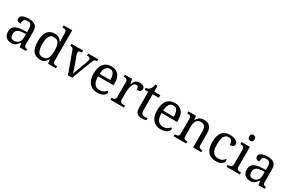

<svg xmlns="http://www.w3.org/2000/svg" viewBox="160 -2153 5349 3556"><g transform="rotate(30 2834.5 -375.0)"><path d="M205 10Q161 10 125.5 -7.5Q90 -25 70 -60.5Q50 -96 50 -150Q50 -230 106.5 -268Q163 -306 278 -310L361 -313V-373Q361 -409 355 -436.5Q349 -464 329 -480Q309 -496 268 -496Q230 -496 210 -482Q190 -468 183.5 -443.5Q177 -419 177 -387Q135 -387 113.5 -401.5Q92 -416 92 -450Q92 -485 116.5 -506Q141 -527 182 -536.5Q223 -546 272 -546Q364 -546 409.5 -507Q455 -468 455 -373V-114Q455 -86 461 -70.5Q467 -55 481 -48.5Q495 -42 517 -42H520V0H385L369 -86H361Q340 -58 320 -36.5Q300 -15 273.5 -2.5Q247 10 205 10ZM228 -52Q269 -52 298.5 -69Q328 -86 344.5 -117.5Q361 -149 361 -191V-272L297 -269Q240 -267 207.5 -252Q175 -237 161 -210.5Q147 -184 147 -145Q147 -114 156 -93.5Q165 -73 183 -62.5Q201 -52 228 -52Z M822 10Q723 10 670.5 -56.5Q618 -123 618 -267Q618 -412 670.5 -479Q723 -546 822 -546Q880 -546 916.5 -521.5Q953 -497 975 -458H981Q978 -483 976.5 -513.5Q975 -544 975 -568V-650Q975 -680 963.5 -694.5Q952 -709 933.5 -713.5Q915 -718 893 -718H885V-760H1069V-110Q1069 -81 1080.5 -66Q1092 -51 1110.5 -46.5Q1129 -42 1151 -42H1159V0H990L979 -90H975Q953 -44 917 -17Q881 10 822 10ZM839 -54Q917 -54 946 -106.5Q975 -159 975 -267Q975 -371 946 -426.5Q917 -482 838 -482Q772 -482 743.5 -426.5Q715 -371 715 -266Q715 -160 743.5 -107Q772 -54 839 -54Z M1255 -441Q1248 -462 1238.5 -473.5Q1229 -485 1215.5 -489.5Q1202 -494 1181 -494V-536H1431V-494H1418Q1388 -494 1373 -482.5Q1358 -471 1358 -446Q1358 -438 1360 -429Q1362 -420 1366 -409L1434 -220Q1443 -196 1452 -167.5Q1461 -139 1468.5 -113.5Q1476 -88 1481 -70Q1486 -91 1502 -131Q1518 -171 1531 -207L1603 -402Q1608 -414 1610 -425.5Q1612 -437 1612 -445Q1612 -471 1595.5 -482.5Q1579 -494 1546 -494H1539V-536H1753V-494H1741Q1722 -494 1709.5 -488Q1697 -482 1687 -465Q1677 -448 1665 -416L1507 0H1416Z M2043 10Q1934 10 1872.5 -62Q1811 -134 1811 -264Q1811 -404 1869 -475Q1927 -546 2033 -546Q2130 -546 2185.5 -486Q2241 -426 2241 -307V-261H1908Q1910 -152 1947.5 -102.5Q1985 -53 2057 -53Q2109 -53 2145.5 -74.5Q2182 -96 2200 -123Q2207 -120 2213 -111Q2219 -102 2219 -89Q2219 -69 2200 -46Q2181 -23 2142 -6.5Q2103 10 2043 10ZM2140 -315Q2140 -395 2115.5 -443.5Q2091 -492 2031 -492Q1976 -492 1945.5 -446.5Q1915 -401 1910 -315Z M2324 0V-42H2327Q2350 -42 2368.5 -47Q2387 -52 2398 -67.5Q2409 -83 2409 -114V-426Q2409 -456 2397.5 -470.5Q2386 -485 2367.5 -489.5Q2349 -494 2327 -494H2324V-536H2478L2497 -437H2502Q2515 -467 2530 -492Q2545 -517 2570 -531.5Q2595 -546 2639 -546Q2694 -546 2720.5 -527Q2747 -508 2747 -473Q2747 -442 2725.5 -422Q2704 -402 2654 -402Q2654 -443 2642 -461.5Q2630 -480 2601 -480Q2573 -480 2554 -458Q2535 -436 2524 -402Q2513 -368 2508 -331.5Q2503 -295 2503 -266V-109Q2503 -80 2514.5 -65.5Q2526 -51 2544.5 -46.5Q2563 -42 2585 -42H2613V0Z M3002 10Q2926 10 2891.5 -24.5Q2857 -59 2857 -145V-479H2781V-519Q2799 -519 2821 -526.5Q2843 -534 2859 -551Q2876 -569 2887 -595Q2898 -621 2905 -659H2951V-536H3082V-479H2951V-142Q2951 -91 2972 -67Q2993 -43 3027 -43Q3045 -43 3060 -45Q3075 -47 3091 -50V-6Q3078 0 3052 5Q3026 10 3002 10Z M3401 10Q3292 10 3230.5 -62Q3169 -134 3169 -264Q3169 -404 3227 -475Q3285 -546 3391 -546Q3488 -546 3543.5 -486Q3599 -426 3599 -307V-261H3266Q3268 -152 3305.5 -102.5Q3343 -53 3415 -53Q3467 -53 3503.5 -74.5Q3540 -96 3558 -123Q3565 -120 3571 -111Q3577 -102 3577 -89Q3577 -69 3558 -46Q3539 -23 3500 -6.5Q3461 10 3401 10ZM3498 -315Q3498 -395 3473.5 -443.5Q3449 -492 3389 -492Q3334 -492 3303.5 -446.5Q3273 -401 3268 -315Z M3677 0V-42H3685Q3708 -42 3726.5 -47Q3745 -52 3756 -67.5Q3767 -83 3767 -114V-426Q3767 -456 3756 -470.5Q3745 -485 3727 -489.5Q3709 -494 3687 -494H3682V-536H3844L3857 -455H3862Q3883 -493 3906.5 -512.5Q3930 -532 3958 -539Q3986 -546 4018 -546Q4097 -546 4141.5 -499.5Q4186 -453 4186 -350V-114Q4186 -83 4195.5 -67.5Q4205 -52 4222 -47Q4239 -42 4261 -42H4266V0H4092V-345Q4092 -410 4067.5 -446Q4043 -482 3982 -482Q3937 -482 3910.5 -459.5Q3884 -437 3872.5 -400Q3861 -363 3861 -320V-109Q3861 -80 3872 -65.5Q3883 -51 3901 -46.5Q3919 -42 3941 -42H3946V0Z M4577 10Q4511 10 4459.5 -18Q4408 -46 4378.5 -106.5Q4349 -167 4349 -265Q4349 -372 4378.5 -433.5Q4408 -495 4458.5 -520.5Q4509 -546 4572 -546Q4614 -546 4654 -535Q4694 -524 4720 -501.5Q4746 -479 4746 -444Q4746 -421 4736 -407Q4726 -393 4706.5 -387Q4687 -381 4657 -381Q4657 -413 4649.5 -439Q4642 -465 4624 -480.5Q4606 -496 4572 -496Q4534 -496 4505.5 -476Q4477 -456 4461.5 -406Q4446 -356 4446 -266Q4446 -195 4461.5 -148Q4477 -101 4510 -78Q4543 -55 4597 -55Q4644 -55 4678.5 -74.5Q4713 -94 4730 -125Q4738 -119 4742.5 -109.5Q4747 -100 4747 -86Q4747 -63 4728 -41Q4709 -19 4671.5 -4.5Q4634 10 4577 10Z M4809 0V-42H4822Q4844 -42 4862.5 -46.5Q4881 -51 4892.5 -65.5Q4904 -80 4904 -109V-426Q4904 -456 4892.5 -470.5Q4881 -485 4862.5 -489.5Q4844 -494 4822 -494H4819V-536H4998V-114Q4998 -83 5009 -67.5Q5020 -52 5039 -47Q5058 -42 5080 -42H5093V0ZM4947 -636Q4923 -636 4906.5 -650Q4890 -664 4890 -698Q4890 -733 4906.5 -746.5Q4923 -760 4947 -760Q4970 -760 4987 -746.5Q5004 -733 5004 -698Q5004 -664 4987 -650Q4970 -636 4947 -636Z M5311 10Q5267 10 5231.5 -7.5Q5196 -25 5176 -60.5Q5156 -96 5156 -150Q5156 -230 5212.5 -268Q5269 -306 5384 -310L5467 -313V-373Q5467 -409 5461 -436.5Q5455 -464 5435 -480Q5415 -496 5374 -496Q5336 -496 5316 -482Q5296 -468 5289.5 -443.5Q5283 -419 5283 -387Q5241 -387 5219.5 -401.5Q5198 -416 5198 -450Q5198 -485 5222.5 -506Q5247 -527 5288 -536.5Q5329 -546 5378 -546Q5470 -546 5515.5 -507Q5561 -468 5561 -373V-114Q5561 -86 5567 -70.5Q5573 -55 5587 -48.5Q5601 -42 5623 -42H5626V0H5491L5475 -86H5467Q5446 -58 5426 -36.5Q5406 -15 5379.5 -2.5Q5353 10 5311 10ZM5334 -52Q5375 -52 5404.5 -69Q5434 -86 5450.5 -117.5Q5467 -149 5467 -191V-272L5403 -269Q5346 -267 5313.5 -252Q5281 -237 5267 -210.5Q5253 -184 5253 -145Q5253 -114 5262 -93.5Q5271 -73 5289 -62.5Q5307 -52 5334 -52Z"/></g></svg>

Font: Noto Serif Kannada
Style: Regular
Weight: 400
Designer: Universal Thirst, Indian Type Foundry and the Monotype Design Team
Foundry: Monotype Imaging Inc.
Version: Version 2.003